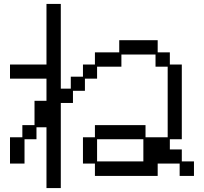

<svg xmlns="http://www.w3.org/2000/svg" viewBox="-20 -869 1040 979"><path d="M31 -169H94V-231H156V-355H217V-468H31V-540H217V-849H290V-417H341V-478H403V-540H464V-602H588V-664H784V-602H846V-540H907V-159H846V-107H907V-46H969V28H896V-35H784V28H464V-35H403V-169H464V-231H722V-169H835V-529H773V-591H599V-529H475V-468H413V-406H352V-344H290V90H217V-220H166V-159H105V-35H31ZM711 -46V-159H475V-46Z"/></svg>

Font: DotGothic16
Style: Regular
Weight: 400
Designer: Fontworks Inc.
Foundry: Fontworks Inc.
Version: Version 1.100